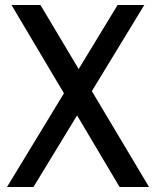

<svg xmlns="http://www.w3.org/2000/svg" viewBox="-20 -749 625 769"><path d="M142 -729 577 0H459L26 -729ZM451 -729H558L114 0H8Z"/></svg>

Font: Rosario Medium
Style: Regular
Weight: 500
Version: Version 1.201